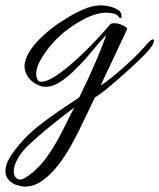

<svg xmlns="http://www.w3.org/2000/svg" viewBox="-78 -323 591 712"><path d="M-2 367Q-14 364 -23 361Q-42 351 -50 338.5Q-58 326 -58 312Q-58 289 -42.5 262.5Q-27 236 -2 208Q23 178 61.5 147Q100 116 142 87.5Q184 59 216 38Q251 -33 278 -96.5Q305 -160 316 -194Q295 -171 271 -142.5Q247 -114 236 -101Q217 -81 193 -57.5Q169 -34 142.5 -17.5Q116 -1 91 -1Q75 -1 57 -10.5Q39 -20 28 -35Q13 -55 13 -76Q13 -103 31.5 -132Q50 -161 79.5 -188.5Q109 -216 142.5 -238.5Q176 -261 206.5 -276.5Q237 -292 256 -297Q274 -303 300 -303Q312 -303 329 -299Q346 -295 359.5 -286.5Q373 -278 373 -262Q373 -254 365 -257Q358 -269 344.5 -272.5Q331 -276 317 -276Q278 -276 229.5 -250Q181 -224 143 -189Q131 -179 110 -154.5Q89 -130 72.5 -101Q56 -72 56 -48Q56 -35 63 -25Q66 -20 75 -20Q94 -20 121.5 -37Q149 -54 180 -80Q211 -106 240.5 -135.5Q270 -165 293 -190Q316 -215 327 -228Q329 -233 334 -235Q339 -237 345 -237Q361 -237 378.5 -228.5Q396 -220 393 -214Q374 -173 348.5 -119Q323 -65 295 -6Q308 -13 338 -37Q368 -61 404 -94.5Q440 -128 471 -164Q483 -177 489 -177Q495 -177 492 -166.5Q489 -156 476 -140Q460 -121 432 -94.5Q404 -68 373 -40.5Q342 -13 315.5 8.5Q289 30 274 38Q243 104 214 162.5Q185 221 161 257Q145 282 122 308Q99 334 72 351.5Q45 369 15 369Q11 369 7 368.5Q3 368 -2 367ZM-12 341Q-6 345 5.5 341Q17 337 35 323Q74 292 102 250.5Q130 209 153 163.5Q176 118 197 76Q158 105 109 144.5Q60 184 20 223Q0 243 -13.5 267.5Q-27 292 -27 312Q-27 333 -12 341Z"/></svg>

Font: Allura
Style: Regular
Weight: 400
Designer: Robert E. Leuschke
Foundry: Robert E. Leuschke
Version: Version 1.110